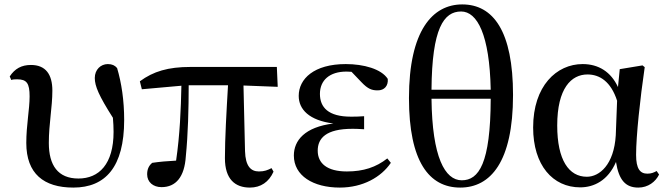

<svg xmlns="http://www.w3.org/2000/svg" viewBox="-20 -833 3021 869"><path d="M312 16C457 16 542 -77 542 -290C542 -378 530 -458 510 -525C500 -537 487 -543 468 -543C436 -543 409 -518 409 -480C409 -443 428 -399 491 -300C493 -278 494 -256 494 -236C494 -90 428 -25 335 -25C242 -25 201 -85 201 -186C201 -273 217 -347 217 -423C217 -496 187 -539 120 -539C77 -539 47 -522 24 -487L31 -471C39 -474 48 -474 58 -474C101 -474 114 -456 114 -397C114 -338 99 -267 99 -186C99 -47 178 16 312 16Z M1111 16C1160 16 1197 -9 1218 -56L1209 -72C1191 -63 1177 -57 1152 -57C1115 -57 1091 -81 1089 -149L1082 -446L1237 -440L1233 -530H842C741 -530 674 -510 613 -465L622 -429L801 -445C799 -341 794 -221 777 -106C737 -104 703 -101 669 -96C653 -83 646 -66 646 -44C646 -9 673 14 711 14C776 14 815 -32 821 -125C831 -224 834 -343 834 -447H1012C1005 -328 998 -206 998 -117C998 -22 1044 16 1111 16Z M1518 16C1622 16 1705 -31 1749 -96L1733 -116C1682 -76 1625 -57 1550 -57C1460 -57 1418 -94 1418 -151C1418 -207 1455 -250 1575 -250C1587 -250 1598 -250 1628 -248V-307C1603 -305 1586 -305 1568 -305C1466 -305 1428 -347 1428 -408C1428 -470 1472 -509 1548 -509L1571 -508L1615 -462C1646 -429 1664 -424 1690 -424C1719 -424 1738 -444 1735 -476C1706 -521 1626 -543 1545 -543C1401 -543 1332 -476 1332 -399C1332 -338 1379 -288 1489 -274C1359 -258 1310 -197 1310 -129C1310 -38 1397 16 1518 16Z M2063 16C2200 16 2302 -100 2302 -403C2302 -691 2213 -813 2072 -813C1938 -813 1831 -695 1831 -389C1831 -102 1922 16 2063 16ZM2070 -17C1994 -17 1936 -121 1933 -386H2201C2200 -92 2147 -17 2070 -17ZM1933 -427C1935 -706 1989 -781 2067 -781C2140 -781 2196 -676 2201 -427Z M2606 15C2668 15 2732 -16 2768 -100C2781 -17 2812 16 2869 16C2913 16 2947 -10 2963 -43L2952 -59C2939 -52 2928 -47 2910 -47C2877 -47 2859 -69 2859 -132C2859 -218 2877 -385 2898 -529L2888 -537L2785 -520L2777 -439C2745 -508 2689 -543 2617 -543C2499 -543 2393 -444 2393 -256C2393 -85 2482 15 2606 15ZM2773 -377 2767 -221C2759 -87 2693 -33 2636 -33C2555 -33 2502 -108 2502 -265C2502 -434 2566 -496 2639 -496C2694 -496 2745 -464 2773 -377Z"/></svg>

Font: Noto Serif JP SemiBold
Style: Regular
Weight: 600
Designer: Ryoko NISHIZUKA 西塚涼子 (kana & ideographs); Frank Grießhammer (Latin, Greek & Cyrillic); Wenlong ZHANG 张文龙 (bopomofo); San
Foundry: Adobe
Version: Version 2.001;hotconv 1.1.0;makeotfexe 2.6.0